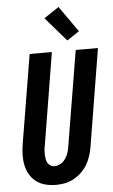

<svg xmlns="http://www.w3.org/2000/svg" viewBox="-64 -1025 635 1075"><g transform="rotate(-5 253.5 -487.5)"><path d="M207 8Q177 8 148.5 1Q120 -6 97.5 -22.5Q75 -39 60.5 -63.5Q46 -88 40 -116Q34 -144 34.5 -174Q35 -204 40 -234L123 -735H248L163 -217Q160 -204 159 -191.5Q158 -179 158.5 -166.5Q159 -154 161 -142Q163 -130 168.5 -120Q174 -110 184.5 -103.5Q195 -97 208 -97Q219 -97 231 -101.5Q243 -106 253 -114.5Q263 -123 270 -134Q277 -145 282 -156.5Q287 -168 289.5 -180Q292 -192 294 -204L382 -735H507L417 -187Q413 -162 405 -137Q397 -112 383.5 -89Q370 -66 350 -47Q330 -28 306.5 -15Q283 -2 257.5 3Q232 8 207 8ZM340 -792 223 -927 307 -983 409 -838Z"/></g></svg>

Font: Iosevka Term Curly XBd Obl
Style: Regular
Weight: 800
Italic angle: -9°
Designer: Belleve Invis
Foundry: Belleve Invis
Version: Version 32.3.0